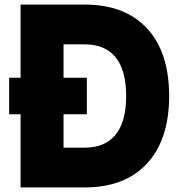

<svg xmlns="http://www.w3.org/2000/svg" viewBox="-20 -820 790 840"><path d="M20 -320V-480H360V-320ZM70 0V-800H350Q527 -800 623.5 -695.5Q720 -591 720 -400Q720 -210 623.5 -105Q527 0 350 0ZM258 -174H350Q440 -174 486 -231Q532 -288 532 -400Q532 -512 486 -569Q440 -626 350 -626H258Z"/></svg>

Font: Martian Mono SemiExpanded ExtraBold
Style: Regular
Weight: 800
Width: 6
Designer: Roman Shamin
Foundry: Evil Martians
Version: Version 1.000